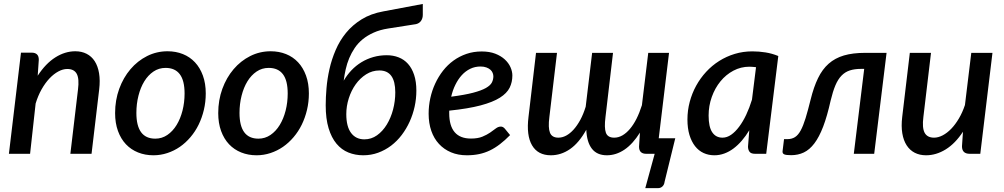

<svg xmlns="http://www.w3.org/2000/svg" viewBox="-20 -777 5071 970"><path d="M25 0 86 -511H140Q157.5 -511 166.8 -502.2Q176 -493.5 176 -475L170.5 -394.5Q210.5 -456 259.5 -487Q308.5 -518 360.5 -518Q392.5 -518 417.5 -505.2Q442.5 -492.5 458.5 -467.8Q474.5 -443 480.5 -407Q486.5 -371 481 -324.5L442.5 0H335.5L374 -324.5Q381 -379 367.8 -403.8Q354.5 -428.5 320 -428.5Q298 -428.5 274.8 -416Q251.5 -403.5 230 -380.8Q208.5 -358 190.2 -325.8Q172 -293.5 160 -254L132 0Z M764.5 -76.5Q798 -76.5 825.5 -95.2Q853 -114 872.2 -145.5Q891.5 -177 902 -218.2Q912.5 -259.5 912.5 -304.5Q912.5 -370.5 888.2 -402.2Q864 -434 816.5 -434Q782.5 -434 755.2 -415.5Q728 -397 709 -366Q690 -335 679.5 -293.5Q669 -252 669 -206.5Q669 -76.5 764.5 -76.5ZM755 7.5Q713 7.5 677.5 -6.8Q642 -21 616.2 -48.2Q590.5 -75.5 576 -115.2Q561.5 -155 561.5 -205.5Q561.5 -271 582.2 -328Q603 -385 639 -427.2Q675 -469.5 723.2 -493.8Q771.5 -518 826.5 -518Q868.5 -518 904 -503.8Q939.5 -489.5 965 -462.2Q990.5 -435 1005 -395.2Q1019.5 -355.5 1019.5 -305Q1019.5 -262 1010 -222Q1000.5 -182 983.5 -147.2Q966.5 -112.5 942.2 -84Q918 -55.5 888.8 -35.2Q859.5 -15 825.5 -3.8Q791.5 7.5 755 7.5Z M1285.5 -76.5Q1319 -76.5 1346.5 -95.2Q1374 -114 1393.2 -145.5Q1412.5 -177 1423 -218.2Q1433.5 -259.5 1433.5 -304.5Q1433.5 -370.5 1409.2 -402.2Q1385 -434 1337.5 -434Q1303.5 -434 1276.2 -415.5Q1249 -397 1230 -366Q1211 -335 1200.5 -293.5Q1190 -252 1190 -206.5Q1190 -76.5 1285.5 -76.5ZM1276 7.5Q1234 7.5 1198.5 -6.8Q1163 -21 1137.2 -48.2Q1111.5 -75.5 1097 -115.2Q1082.5 -155 1082.5 -205.5Q1082.5 -271 1103.2 -328Q1124 -385 1160 -427.2Q1196 -469.5 1244.2 -493.8Q1292.5 -518 1347.5 -518Q1389.5 -518 1425 -503.8Q1460.5 -489.5 1486 -462.2Q1511.5 -435 1526 -395.2Q1540.5 -355.5 1540.5 -305Q1540.5 -262 1531 -222Q1521.5 -182 1504.5 -147.2Q1487.5 -112.5 1463.2 -84Q1439 -55.5 1409.8 -35.2Q1380.5 -15 1346.5 -3.8Q1312.5 7.5 1276 7.5Z M1941 -633Q1899.5 -626.5 1867.8 -612.2Q1836 -598 1812.2 -578.5Q1788.5 -559 1772 -534.5Q1755.5 -510 1744.2 -483Q1733 -456 1726.5 -427Q1720 -398 1716.5 -369.5Q1733 -398 1755.5 -421.8Q1778 -445.5 1805.8 -462.5Q1833.5 -479.5 1866 -488.8Q1898.5 -498 1934 -498Q1966.5 -498 1994 -487.2Q2021.5 -476.5 2041.2 -454.5Q2061 -432.5 2072.2 -398.8Q2083.5 -365 2083.5 -319Q2083.5 -278.5 2074.8 -238.5Q2066 -198.5 2049.5 -162.2Q2033 -126 2009.5 -95Q1986 -64 1956 -41.2Q1926 -18.5 1890.5 -5.5Q1855 7.5 1815 7.5Q1775 7.5 1740.2 -6.5Q1705.5 -20.5 1680 -51Q1654.5 -81.5 1640 -129.5Q1625.5 -177.5 1625.5 -245Q1625.5 -284.5 1629.5 -331.8Q1633.5 -379 1644.5 -428Q1655.5 -477 1675.8 -524.2Q1696 -571.5 1728.2 -611Q1760.5 -650.5 1806.8 -679.2Q1853 -708 1916.5 -719.5L2116 -757V-702Q2116 -684.5 2107.2 -671.8Q2098.5 -659 2081.5 -655ZM1729.5 -200.5Q1729.5 -137.5 1753.8 -105.2Q1778 -73 1821 -73Q1856 -73 1884.8 -93.5Q1913.5 -114 1934 -147.5Q1954.5 -181 1965.8 -223.5Q1977 -266 1977 -310.5Q1977 -421 1897 -421Q1860.5 -421 1829.8 -401.5Q1799 -382 1776.8 -350.8Q1754.5 -319.5 1742 -280Q1729.5 -240.5 1729.5 -200.5Z M2568.5 -395.5Q2568.5 -362 2554.8 -334Q2541 -306 2505.5 -283.5Q2470 -261 2408 -244.5Q2346 -228 2249.5 -218V-205Q2249.5 -141.5 2277 -109.2Q2304.5 -77 2359.5 -77Q2394 -77 2417 -86.5Q2440 -96 2456.2 -107.2Q2472.5 -118.5 2484.8 -128Q2497 -137.5 2510.5 -137.5Q2521 -137.5 2530 -127.5L2557 -94.5Q2531 -68 2506 -48.8Q2481 -29.5 2455 -17Q2429 -4.5 2400.5 1.5Q2372 7.5 2338.5 7.5Q2294 7.5 2258.5 -7.5Q2223 -22.5 2197.8 -49.8Q2172.5 -77 2159 -115.8Q2145.5 -154.5 2145.5 -202.5Q2145.5 -242.5 2154 -281.2Q2162.5 -320 2178.8 -355Q2195 -390 2218.2 -419.8Q2241.5 -449.5 2271.2 -471Q2301 -492.5 2336.8 -504.8Q2372.5 -517 2413.5 -517Q2453 -517 2482 -505.8Q2511 -494.5 2530.2 -476.8Q2549.5 -459 2559 -437.5Q2568.5 -416 2568.5 -395.5ZM2407.5 -441Q2379.5 -441 2355.8 -429.5Q2332 -418 2313.2 -397.5Q2294.5 -377 2280.8 -349.2Q2267 -321.5 2259.5 -288.5Q2328.5 -297.5 2370.2 -308.5Q2412 -319.5 2434.8 -332.5Q2457.5 -345.5 2465 -360.2Q2472.5 -375 2472.5 -391.5Q2472.5 -399.5 2469 -408.5Q2465.5 -417.5 2457.8 -424.5Q2450 -431.5 2437.5 -436.2Q2425 -441 2407.5 -441Z M3360 -510 3308 -78.5H3391.5L3337.5 141.5Q3336 156 3326.8 164.8Q3317.5 173.5 3304.5 173.5H3240L3287.5 0H3244.5Q3227 0 3217.8 -8.8Q3208.5 -17.5 3208.5 -36L3213 -107Q3177 -49.5 3134.8 -21Q3092.5 7.5 3046 7.5Q2996 7.5 2970.2 -25.8Q2944.5 -59 2942 -121.5Q2905 -55 2859.8 -23.8Q2814.5 7.5 2763 7.5Q2697.5 7.5 2668 -42.8Q2638.5 -93 2650 -186L2688 -510H2794L2755.5 -186Q2748.5 -131.5 2758.5 -106.5Q2768.5 -81.5 2801 -81.5Q2821 -81.5 2840.5 -92Q2860 -102.5 2878 -122.5Q2896 -142.5 2911.8 -171.5Q2927.5 -200.5 2939 -238L2971.5 -510H3077L3039 -186Q3032 -131.5 3041 -106.5Q3050 -81.5 3083 -81.5Q3104.5 -81.5 3124.5 -93Q3144.5 -104.5 3162.5 -125.8Q3180.5 -147 3195.8 -177.2Q3211 -207.5 3223 -245.5L3255 -510Z M3851 0H3794.5Q3774 0 3766.5 -10.5Q3759 -21 3759 -36.5L3765.5 -119Q3748 -90 3728 -66.8Q3708 -43.5 3686 -27Q3664 -10.5 3639.5 -1.5Q3615 7.5 3589 7.5Q3559.5 7.5 3534.5 -4Q3509.5 -15.5 3491.5 -38.5Q3473.5 -61.5 3463.2 -95.2Q3453 -129 3453 -173.5Q3453 -219 3464.5 -262.2Q3476 -305.5 3497 -343.8Q3518 -382 3547.5 -414Q3577 -446 3613.5 -469Q3650 -492 3692.2 -504.8Q3734.5 -517.5 3781 -517.5Q3814.5 -517.5 3847.5 -512.2Q3880.5 -507 3912 -494ZM3630 -81.5Q3652.5 -81.5 3673.8 -96.2Q3695 -111 3714.2 -136.8Q3733.5 -162.5 3750 -197.5Q3766.5 -232.5 3779 -273.5L3799.5 -437.5Q3791 -438.5 3782.8 -439.2Q3774.5 -440 3766 -440Q3723 -440 3685.2 -420Q3647.5 -400 3619.8 -366Q3592 -332 3576 -287.2Q3560 -242.5 3560 -193Q3560 -136 3578.2 -108.8Q3596.5 -81.5 3630 -81.5Z M4075.5 -274.5Q4091 -337.5 4112.8 -382.2Q4134.5 -427 4166.5 -455.2Q4198.5 -483.5 4243.5 -496.8Q4288.5 -510 4351.5 -510H4459L4396.5 0H4293.5L4346 -429H4330Q4297.5 -429 4273.5 -421.2Q4249.5 -413.5 4231.5 -395Q4213.5 -376.5 4200.5 -345.8Q4187.5 -315 4176.5 -269Q4159 -190.5 4138.8 -137.5Q4118.5 -84.5 4094.2 -52.5Q4070 -20.5 4041 -6.8Q4012 7 3977 7Q3951.5 7 3942 2.8Q3932.5 -1.5 3933.5 -12.5L3941 -74H3957Q3980 -74 3996.2 -84.2Q4012.5 -94.5 4025.2 -118Q4038 -141.5 4049.8 -179.8Q4061.5 -218 4075.5 -274.5Z M4683.5 -510 4645 -186Q4638 -131.5 4651.2 -106.5Q4664.5 -81.5 4699 -81.5Q4720 -81.5 4742.5 -93.2Q4765 -105 4785.8 -126.5Q4806.5 -148 4824.5 -178.5Q4842.5 -209 4855 -246.5L4887 -510H4994L4932.5 0H4879Q4840 0 4840 -38L4845 -111.5Q4806 -52 4757.8 -22.2Q4709.5 7.5 4658.5 7.5Q4626.5 7.5 4601.5 -5.2Q4576.5 -18 4560.5 -42.8Q4544.5 -67.5 4538.5 -103.5Q4532.5 -139.5 4538 -186L4576.5 -510Z"/></svg>

Font: Lato Semibold
Style: Italic
Weight: 600
Italic angle: -7°
Designer: Lukasz Dziedzic
Foundry: tyPoland Lukasz Dziedzic
Version: Version 2.006; 2014-01-15